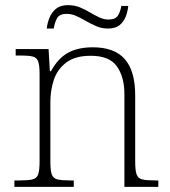

<svg xmlns="http://www.w3.org/2000/svg" viewBox="-20 -727 663 747"><path d="M36 0V-25H56Q90 -25 106.5 -29Q123 -33 128.5 -48.5Q134 -64 134 -98V-439Q134 -473 128.5 -488Q123 -503 107.5 -507Q92 -511 64 -511H41V-536H169L174 -450H178Q199 -487 222.5 -506.5Q246 -526 275.5 -534.5Q305 -543 341 -543Q425 -543 465.5 -497Q506 -451 506 -356V-98Q506 -64 511.5 -48.5Q517 -33 533.5 -29Q550 -25 583 -25H596V0H464V-361Q464 -427 435 -468.5Q406 -510 333 -510Q272 -510 237.5 -483.5Q203 -457 189.5 -416.5Q176 -376 176 -331V-97Q176 -63 181.5 -48Q187 -33 203.5 -29Q220 -25 253 -25H267V0ZM400 -616Q376 -616 355 -625Q334 -634 315 -645Q296 -656 277.5 -664.5Q259 -673 240 -673Q210 -673 201 -654.5Q192 -636 189 -616H162Q164 -637 172.5 -658Q181 -679 198 -693Q215 -707 244 -707Q270 -707 290.5 -698.5Q311 -690 329.5 -679Q348 -668 366 -659.5Q384 -651 402 -651Q430 -651 439.5 -667.5Q449 -684 452 -704H479Q477 -682 469 -662Q461 -642 445 -629Q429 -616 400 -616Z"/></svg>

Font: Noto Serif Gujarati ExtraLight
Style: Regular
Weight: 250
Version: Version 2.102